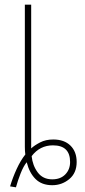

<svg xmlns="http://www.w3.org/2000/svg" viewBox="-20 -780 363 819"><path d="M203 -15Q163 -15 141 -44.5Q119 -74 115 -114Q150 -160 206 -160Q279 -160 279 -89Q279 -57 258.5 -36Q238 -15 203 -15ZM48 19Q56 -10 68 -40.5Q80 -71 94 -88Q105 -43 131.5 -16.5Q158 10 203 10Q244 10 275.5 -16Q307 -42 307 -89Q307 -133 280.5 -159Q254 -185 207 -185Q175 -185 151 -172.5Q127 -160 113 -147V-760H86V-189Q86 -172 86 -153.5Q86 -135 88 -121Q68 -96 51 -59Q34 -22 23 15Z"/></svg>

Font: Noto Sans Display Thin
Style: Regular
Weight: 250
Designer: Monotype Design Team
Foundry: Monotype Imaging Inc.
Version: Version 1.900